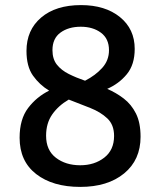

<svg xmlns="http://www.w3.org/2000/svg" viewBox="-20 -727 629 754"><path d="M295 7Q187 7 122 -43.5Q57 -94 57 -186Q57 -259 90.5 -303Q124 -347 173 -371Q135 -394 109.5 -430Q84 -466 84 -527Q84 -609 141.5 -658Q199 -707 298 -707Q393 -707 451 -660Q509 -613 509 -535Q509 -473 478 -435.5Q447 -398 401 -378Q436 -363 466 -340Q496 -317 514 -281Q532 -245 532 -190Q532 -99 467.5 -46Q403 7 295 7ZM186 -530Q186 -495 203.5 -473Q221 -451 250 -436.5Q279 -422 314 -410Q355 -431 381.5 -460.5Q408 -490 408 -530Q408 -575 376.5 -598.5Q345 -622 297 -622Q249 -622 217.5 -599Q186 -576 186 -530ZM161 -194Q161 -137 199.5 -107.5Q238 -78 295 -78Q351 -78 389.5 -108Q428 -138 428 -193Q428 -237 401.5 -262Q375 -287 334.5 -303Q294 -319 250 -336Q209 -312 185 -277.5Q161 -243 161 -194Z"/></svg>

Font: Asap Semi Expanded Medium
Style: Regular
Weight: 500
Width: 6
Designer: Pablo Cosgaya
Foundry: Omnibus-Type
Version: Version 3.001; ttfautohint (v1.8.4.7-5d5b)